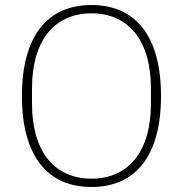

<svg xmlns="http://www.w3.org/2000/svg" viewBox="-20 -730 726 762"><path d="M343 12C517 12 619 -110 619 -349C619 -588 517 -710 343 -710C169 -710 67 -588 67 -349C67 -110 169 12 343 12ZM343 -21C198 -21 107 -126 107 -319V-379C107 -572 198 -677 343 -677C488 -677 579 -572 579 -379V-319C579 -126 488 -21 343 -21Z"/></svg>

Font: IBM Plex Thai ExtraLight
Style: Regular
Weight: 200
Designer: Mike Abbink, Paul van der Laan, Pieter van Rosmalen, Ben Mitchell, Mark Frömberg
Foundry: Bold Monday
Version: Version 1.0